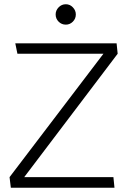

<svg xmlns="http://www.w3.org/2000/svg" viewBox="-20 -884 606 904"><path d="M290 -864Q309 -864 323 -849.5Q337 -835 337 -816Q337 -796 323 -782Q309 -768 290 -768Q270 -768 256 -782Q242 -796 242 -816Q242 -835 256 -849.5Q270 -864 290 -864ZM519 0H31L25 -50L467 -631H62L52 -680H529L534 -631L94 -50H514Z"/></svg>

Font: Palanquin Light
Style: Regular
Weight: 300
Designer: Pria Ravichandran
Version: Version 1.0.4